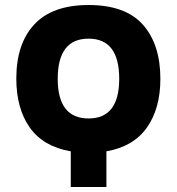

<svg xmlns="http://www.w3.org/2000/svg" viewBox="-20 -745 705 765"><path d="M262 0V-142Q152 -161 98.5 -237Q45 -313 45 -432Q45 -571 117 -648Q189 -725 333 -725Q480 -725 549.5 -646.5Q619 -568 619 -431Q619 -313 565.5 -237Q512 -161 404 -142V0ZM333 -273Q455 -273 455 -431Q455 -591 333 -591Q210 -591 210 -431Q210 -273 333 -273Z"/></svg>

Font: Noto Sans Condensed ExtraBold
Style: Regular
Weight: 800
Width: 3
Designer: Monotype Design Team
Foundry: Monotype Imaging Inc.
Version: Version 2.013; ttfautohint (v1.8.4.7-5d5b)